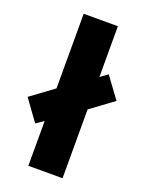

<svg xmlns="http://www.w3.org/2000/svg" viewBox="-168 -831 686 902"><g transform="rotate(20 175.5 -380.0)"><path d="M90 0V-224L52 -198L-24 -303L90 -387V-760H261V-506L298 -533L375 -428L261 -344V0Z"/></g></svg>

Font: Noto Sans Lao Looped Condensed Black
Style: Regular
Weight: 900
Width: 3
Designer: Mark Frömberg, Ben Mitchell
Foundry: The Fontpad Ltd
Version: Version 1.002; ttfautohint (v1.8.4.7-5d5b)